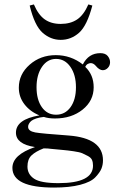

<svg xmlns="http://www.w3.org/2000/svg" viewBox="-20 -663 552 867"><path d="M254 -483Q209 -483 172.5 -515Q136 -547 114 -638L133 -643Q153 -596 182 -575.5Q211 -555 254 -555Q298 -555 328 -575Q358 -595 379 -643L397 -638Q373 -547 337 -515Q301 -483 254 -483ZM224 184Q36 184 36 95Q36 36 138 1Q52 -12 52 -64Q52 -124 158 -142Q116 -159 90.5 -192Q65 -225 65 -267Q65 -328 114 -371Q163 -414 232 -414Q300 -414 354 -372Q380 -423 433 -423Q456 -423 466.5 -410Q477 -397 477 -382Q477 -367 467 -356.5Q457 -346 444 -346Q429 -346 413 -365Q397 -384 378 -375Q370 -372 365 -361Q403 -325 403 -269Q403 -208 353 -168Q303 -128 228 -128Q199 -128 178 -135Q158 -133 143.5 -128Q129 -123 122 -117.5Q115 -112 111.5 -105.5Q108 -99 107.5 -96Q107 -93 107 -90Q107 -71 139 -65Q166 -60 291 -51Q445 -39 445 61Q445 81 438 98.5Q431 116 410.5 137.5Q390 159 342 171.5Q294 184 224 184ZM233 -145Q274 -145 298.5 -179Q323 -213 323 -269Q323 -325 298 -361Q273 -397 233 -397Q194 -397 169.5 -361Q145 -325 145 -269Q145 -213 169 -179Q193 -145 233 -145ZM244 164Q400 164 400 85Q400 70 395.5 59.5Q391 49 377 41.5Q363 34 351.5 29Q340 24 312.5 20Q285 16 267 14.5Q249 13 209 9Q197 7 177 7Q141 21 122.5 38.5Q104 56 104 89Q104 124 134 144Q164 164 244 164Z"/></svg>

Font: HK Venetian
Style: Regular
Weight: 400
Designer: Alfredo Marco Pradil
Foundry: Alfredo Marco Pradil
Version: Version 1.000;PS 001.000;hotconv 1.0.88;makeotf.lib2.5.64775